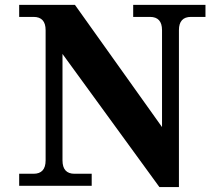

<svg xmlns="http://www.w3.org/2000/svg" viewBox="-20 -752 877 777"><path d="M704.1 4.9H625L232.9 -533.7V-103Q232.9 -48.8 281.7 -48.8H351.1V0H57.6V-48.8H115.7Q164.6 -48.8 164.6 -103V-629.9Q164.6 -683.6 115.7 -683.6H57.6V-732.4H283.2L635.7 -237.8V-629.9Q635.7 -683.6 586.9 -683.6H519V-732.4H811.5V-683.6H752.9Q704.1 -683.6 704.1 -629.9Z"/></svg>

Font: Munson
Style: Bold
Weight: 700
Designer: Paul James MIller
Foundry: High-Logic / Made with FontCreator
Version: Version 2.10;May 5, 2019;FontCreator 11.5.0.2430 64-bit